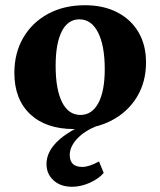

<svg xmlns="http://www.w3.org/2000/svg" viewBox="-20 -482 614 735"><path d="M263 12Q156 12 95.5 -45Q35 -102 35 -203Q35 -279 69 -337.5Q103 -396 164 -429Q225 -462 305 -462Q376 -462 428.5 -435Q481 -408 510 -359Q539 -310 539 -243Q539 -168 504 -110.5Q469 -53 406.5 -20.5Q344 12 263 12ZM288 -42Q332 -42 356.5 -87.5Q381 -133 381 -217Q381 -307 355.5 -357.5Q330 -408 284 -408Q240 -408 216.5 -362Q193 -316 193 -230Q193 -140 217.5 -91Q242 -42 288 -42ZM256 233Q212 233 185 208.5Q158 184 158 146Q158 53 326 -16L351 0Q302 20 274.5 50Q247 80 247 111Q247 157 295 157Q321 157 359 136L377 180Q357 203 323 218Q289 233 256 233Z"/></svg>

Font: Petrona ExtraBold
Style: Regular
Weight: 800
Designer: Ringo R. Seeber
Foundry: Ringo R. Seeber
Version: Version 2.001; ttfautohint (v1.8.3)